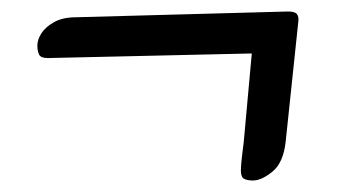

<svg xmlns="http://www.w3.org/2000/svg" viewBox="-20 -410 590 334"><path d="M420 -96Q435 -96 454 -111.5Q473 -127 477 -164L499 -373Q500 -381 496.5 -385.5Q493 -390 481 -390L113 -380Q89 -380 74 -371.5Q59 -363 52 -352Q45 -341 45 -331Q45 -321 48 -315Q51 -309 63 -309L418 -317L404 -163Q403 -156 401 -138.5Q399 -121 399 -114Q399 -102 404.5 -99Q410 -96 420 -96Z"/></svg>

Font: Alkatra
Style: Regular
Weight: 400
Designer: Suman Bhandary
Version: Version 1.100;gftools[0.9.22]